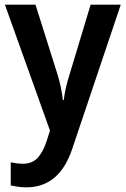

<svg xmlns="http://www.w3.org/2000/svg" viewBox="-20 -562 538 822"><path d="M1 -542H132L225 -247Q234 -219 240 -190.5Q246 -162 249 -134H253Q256 -160 262.5 -188Q269 -216 279 -247L368 -542H497L290 73Q262 158 212.5 199Q163 240 95 240Q73 240 56.5 237.5Q40 235 26 232V133Q36 135 50 137Q64 139 78 139Q118 139 141.5 113.5Q165 88 180 41L194 -3Z"/></svg>

Font: Noto Sans Gurmukhi UI SemiCondensed SemiBold
Style: Regular
Weight: 600
Width: 4
Designer: Jelle Bosma - Monotype Design Team
Foundry: Monotype Imaging Inc.
Version: Version 2.004; ttfautohint (v1.8.4.7-5d5b)